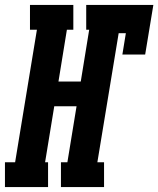

<svg xmlns="http://www.w3.org/2000/svg" viewBox="-63 -755 639 775"><path d="M-43 0V-100H-2L86 -635H58V-735H233V-635H207L173 -426H263L297 -635H285V-735H556L523 -535H431L445 -621H416L330 -100H357V0H183V-100H209L246 -326H156L119 -100H131V0Z"/></svg>

Font: Iosevka Slab Heavy
Style: Italic
Weight: 900
Italic angle: -9°
Monospace: yes
Designer: Belleve Invis
Foundry: Belleve Invis
Version: Version 11.1.0; ttfautohint (v1.8.3)